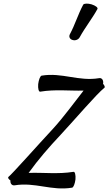

<svg xmlns="http://www.w3.org/2000/svg" viewBox="-20 -998 602 1066"><path d="M423 -792C452 -845 492 -895 521 -948C525 -956 510 -967 488 -974C467 -980 446 -979 442 -972C413 -918 397 -862 368 -808C361 -795 367 -780 383 -776C398 -771 416 -778 423 -792ZM61 31C175 12 266 63 380 44C388 43 396 22 399 -2C401 -27 396 -46 388 -44C301 -30 222 -41 139 -38C192 -112 253 -182 316 -249C397 -336 516 -476 560 -511C564 -515 560 -524 552 -533C552 -534 553 -536 553 -538C554 -555 544 -567 530 -564C416 -545 324 -597 211 -578C203 -576 195 -555 192 -531C190 -506 195 -488 203 -489C287 -503 364 -493 444 -495C388 -424 336 -351 275 -284C192 -195 47 -31 26 -15C23 -10 28 -3 38 4C36 22 47 33 61 31Z"/></svg>

Font: Nupuram Condensed Oblique
Style: Regular
Weight: 400
Width: 3
Designer: Santhosh Thottingal (santhosh.thottingal@gmail.com)
Foundry: SMC
Version: Version 1.000